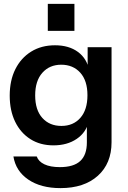

<svg xmlns="http://www.w3.org/2000/svg" viewBox="-20 -753 661 988"><path d="M291 215Q190 215 125.5 171Q61 127 49 52H169Q178 78 208.5 92.5Q239 107 288 107Q359 107 393 75.5Q427 44 427 -20V-130L436 -128Q424 -72 375 -38.5Q326 -5 255 -5Q187 -5 136.5 -37Q86 -69 58 -126.5Q30 -184 30 -261Q30 -339 59 -397Q88 -455 140.5 -487.5Q193 -520 263 -520Q335 -520 381.5 -485.5Q428 -451 439 -390L431 -389V-510H554V-21Q554 88 483.5 151.5Q413 215 291 215ZM296 -105Q357 -105 393.5 -146.5Q430 -188 430 -263Q430 -338 393 -379Q356 -420 295 -420Q235 -420 198 -378.5Q161 -337 161 -262Q161 -187 198 -146Q235 -105 296 -105ZM226 -594V-733H363V-594Z"/></svg>

Font: Instrument Sans SemiBold
Style: Regular
Weight: 600
Designer: Rodrigo Fuenzalida
Foundry: fragTYPE
Version: Version 1.000;gftools[0.9.28]